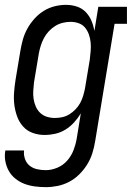

<svg xmlns="http://www.w3.org/2000/svg" viewBox="-23 -548 543 791"><path d="M166 223Q143 223 120.5 220Q98 217 78 209.5Q58 202 41 188.5Q24 175 13.5 156.5Q3 138 -1 116Q-5 94 -1 72H76Q74 90 80 107Q86 124 99 134.5Q112 145 129.5 149Q147 153 166 153Q189 153 213 143Q237 133 254 113.5Q271 94 280 70.5Q289 47 293 23L310 -81Q298 -61 282 -43.5Q266 -26 246.5 -14Q227 -2 205 3Q183 8 161 8Q161 8 161 8Q161 8 161 8Q135 8 111.5 -0.5Q88 -9 72 -27Q56 -45 47.5 -68.5Q39 -92 36 -116.5Q33 -141 35 -167.5Q37 -194 41 -219L61 -339Q65 -363 71.5 -386Q78 -409 90 -430.5Q102 -452 119 -471Q136 -490 157 -503Q178 -516 201.5 -522Q225 -528 249 -528Q272 -528 293.5 -521Q315 -514 330 -498.5Q345 -483 353.5 -463Q362 -443 366 -421L382 -520H500V-450H449L369 34Q365 59 357.5 83Q350 107 336.5 129Q323 151 304 170Q285 189 262 201Q239 213 214.5 218Q190 223 166 223ZM204 -62Q219 -62 234.5 -65.5Q250 -69 263.5 -77.5Q277 -86 288.5 -98Q300 -110 307.5 -124Q315 -138 319.5 -153Q324 -168 327 -183L347 -303Q349 -320 350.5 -338Q352 -356 350.5 -372.5Q349 -389 343.5 -405Q338 -421 328 -433.5Q318 -446 302 -452Q286 -458 268 -458Q252 -458 235.5 -454Q219 -450 204.5 -441Q190 -432 178 -419Q166 -406 158 -391Q150 -376 145 -360Q140 -344 137 -328L117 -208Q115 -191 114 -173.5Q113 -156 115.5 -140Q118 -124 124.5 -109Q131 -94 142.5 -83Q154 -72 170 -67Q186 -62 203 -62Z"/></svg>

Font: Iosevka Gothic
Style: Italic
Weight: 400
Italic angle: -9°
Monospace: yes
Designer: Belleve Invis
Foundry: Belleve Invis
Version: Version 15.5.1; ttfautohint (v1.8.4)